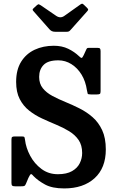

<svg xmlns="http://www.w3.org/2000/svg" viewBox="-20 -1011 626 1047"><path d="M454 -519Q447 -567.5 424.8 -604Q402.5 -640.5 369.5 -661.2Q336.5 -682 298 -682Q242 -682 217.8 -657Q193.5 -632 193.5 -591.5Q193.5 -554.5 213.2 -530Q233 -505.5 265.5 -488Q298 -470.5 336.8 -454.8Q375.5 -439 414.2 -419.5Q453 -400 485.2 -371.8Q517.5 -343.5 537.2 -301Q557 -258.5 557 -196Q557 -95 495.8 -39.2Q434.5 16.5 330 16.5Q265 16.5 226.2 -4.5Q187.5 -25.5 162.5 -51Q151.5 -64.5 147.2 -61Q143 -57.5 135 -41L121.5 -9Q117.5 1 112.8 3Q108 5 93.5 5H64Q51.5 5 47 1.8Q42.5 -1.5 42.5 -13.5V-249.5Q42.5 -261.5 46.5 -264.2Q50.5 -267 62.5 -267H99Q111.5 -267 113.2 -262.8Q115 -258.5 116.5 -248Q121.5 -205 144.5 -161.8Q167.5 -118.5 206 -89.8Q244.5 -61 295.5 -61Q343.5 -61 372.8 -77.8Q402 -94.5 415 -121Q428 -147.5 428 -176.5Q428 -219.5 408.5 -247.8Q389 -276 357 -295.5Q325 -315 286.5 -331Q248 -347 209.5 -364.8Q171 -382.5 139 -407.8Q107 -433 87.5 -470.8Q68 -508.5 68 -564.5Q68 -630.5 95.2 -674.2Q122.5 -718 169 -739.8Q215.5 -761.5 273.5 -761.5Q318 -761.5 352 -745Q386 -728.5 411 -704.5Q420.5 -695 425 -695.2Q429.5 -695.5 436.5 -710.5L451 -742Q453.5 -747 455.8 -748.5Q458 -750 466 -750H511.5Q522 -750 525.2 -746.2Q528.5 -742.5 528.5 -731.5V-513.5Q528.5 -501.5 524.2 -498.8Q520 -496 508 -496H476Q459.5 -496 458.2 -500.2Q457 -504.5 454 -519ZM250 -851 164 -948.5Q158.5 -954 158 -957.8Q157.5 -961.5 163.5 -966.5L181 -982.5Q188.5 -988.5 191.5 -987.8Q194.5 -987 202.5 -982L286.5 -924.5Q309.5 -909 331 -924.5L419 -987Q426 -992 429.8 -990.5Q433.5 -989 439.5 -983L453.5 -969.5Q460 -963 460.8 -959.5Q461.5 -956 455.5 -949.5L365.5 -848.5Q360.5 -842.5 356 -840Q351.5 -837.5 340 -837.5H284.5Q270.5 -837.5 263.2 -841Q256 -844.5 250 -851Z"/></svg>

Font: Besley* Narrow Semi
Style: Regular
Weight: 600
Width: 4
Designer: Owen Earl
Foundry: indestructible type*
Version: Version 3.000; ttfautohint (v1.8.3)